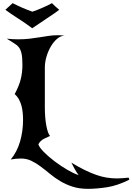

<svg xmlns="http://www.w3.org/2000/svg" viewBox="-20 -965 839 1216"><path d="M799 173Q723 211 657 221Q591 231 537 231Q482 231 439 217Q396 203 360.5 181.5Q325 160 295 135Q265 110 236 88.5Q207 67 177.5 53Q148 39 113 39Q81 39 48 45Q88 -3 107 -68.5Q126 -134 126 -206Q126 -227 124 -249.5Q122 -272 116.5 -293.5Q111 -315 100.5 -334.5Q90 -354 73 -369Q101 -421 111.5 -464Q122 -507 122 -553Q122 -600 116.5 -625.5Q111 -651 99 -666Q87 -681 68.5 -691.5Q50 -702 23 -720Q42 -718 59.5 -717Q77 -716 94 -716Q134 -716 168 -720Q202 -724 232 -729Q262 -734 290 -738Q318 -742 347 -742Q367 -742 390 -739Q365 -739 342.5 -720Q320 -701 302.5 -671.5Q285 -642 274.5 -606.5Q264 -571 264 -537V-284Q264 -251 266.5 -221.5Q269 -192 273.5 -168.5Q278 -145 284 -128Q290 -111 297 -104Q280 -97 257.5 -85.5Q235 -74 223 -51Q229 -31 258.5 -1.5Q288 28 327 57.5Q366 87 407.5 111Q449 135 478 144Q465 127 452.5 104.5Q440 82 432 65Q478 93 517 112Q556 131 590.5 143Q625 155 657 160Q689 165 722 165Q739 165 757 163.5Q775 162 795 160ZM355 -903Q341 -891 295.5 -861Q250 -831 184 -786Q142 -818 95.5 -847.5Q49 -877 14 -903Q29 -916 36.5 -923.5Q44 -931 60 -945Q72 -939 87.5 -931.5Q103 -924 120 -916.5Q137 -909 154 -902.5Q171 -896 185 -891Q198 -895 214.5 -901.5Q231 -908 248 -915.5Q265 -923 281 -930.5Q297 -938 309 -945Q324 -931 332 -923Q340 -915 355 -903Z"/></svg>

Font: New Rocker
Style: Regular
Weight: 400
Designer: Pablo Impallari, Brenda Gallo, Rodrigo Fuenzalida
Foundry: Pablo Impallari, Brenda Gallo, Rodrigo Fuenzalida
Version: Version 1.000; ttfautohint (v0.93) -l 8 -r 50 -G 200 -x 14 -